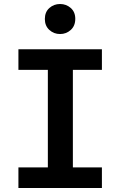

<svg xmlns="http://www.w3.org/2000/svg" viewBox="-20 -939 600 959"><path d="M72 0V-103H219V-590H72V-693H489V-590H344V-103H489V0ZM280 -769Q249 -769 226.5 -789.5Q204 -810 204 -844Q204 -879 226.5 -899Q249 -919 280 -919Q311 -919 333.5 -899Q356 -879 356 -845Q356 -810 333.5 -789.5Q311 -769 280 -769Z"/></svg>

Font: Ubuntu Sans Mono SemiBold
Style: Regular
Weight: 600
Monospace: yes
Designer: Dalton Maag Ltd
Foundry: Dalton Maag Ltd
Version: Version 1.006